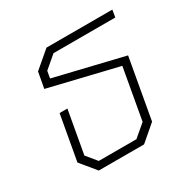

<svg xmlns="http://www.w3.org/2000/svg" viewBox="-131 -683 801 808"><g transform="rotate(-30 270.0 -279.0)"><path d="M65 -74 104 -292H142L105 -85L146 -35H329L388 -85L432 -332L99 -412L113 -489L194 -558H514L508 -523H208L148 -472L142 -438L475 -358L423 -66L346 0H126Z"/></g></svg>

Font: Chakra Petch ExtraLight
Style: Italic
Weight: 275
Italic angle: -10°
Designer: Katatrad Aksorn Co.,Ltd.
Foundry: Cadson Demak Co.,Ltd.
Version: Version 1.000; ttfautohint (v1.6)